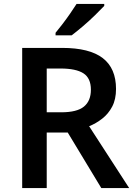

<svg xmlns="http://www.w3.org/2000/svg" viewBox="-20 -958 684 978"><path d="M296 -714Q436 -714 503.5 -662Q571 -610 571 -505Q571 -452 551.5 -415Q532 -378 500.5 -353.5Q469 -329 434 -315L638 0H496L325 -283H218V0H93V-714ZM288 -609H218V-386H292Q372 -386 407.5 -415Q443 -444 443 -501Q443 -560 405 -584.5Q367 -609 288 -609ZM511 -928Q494 -910 464.5 -881Q435 -852 402 -824Q369 -796 345 -778H263V-791Q278 -809 298 -835Q318 -861 337 -888.5Q356 -916 370 -938H511Z"/></svg>

Font: Noto Sans New Tai Lue Semibold
Style: Regular
Weight: 400
Designer: Monotype Design Team
Foundry: Monotype Imaging Inc.
Version: Version 2.004; ttfautohint (v1.8.4.7-5d5b)